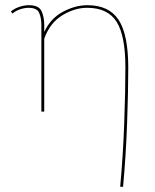

<svg xmlns="http://www.w3.org/2000/svg" viewBox="-20 -429 597 738"><path d="M473 -168Q473 -79 468.5 45Q464 169 453 289H442Q453 169 457.5 45Q462 -79 462 -170Q462 -292 428 -345.5Q394 -399 315 -399Q266 -399 218.5 -369.5Q171 -340 150 -280V0H139V-334Q139 -360 130.5 -379.5Q122 -399 90 -399Q75 -399 58 -393.5Q41 -388 28 -377L22 -385Q35 -396 54 -402.5Q73 -409 91 -409Q129 -409 139.5 -386.5Q150 -364 150 -334V-306Q174 -358 221.5 -383.5Q269 -409 316 -409Q399 -409 436 -352.5Q473 -296 473 -168Z"/></svg>

Font: Ysabeau Infant Hairline
Style: Regular
Weight: 100
Designer: Christian Thalmann (Catharsis Fonts)
Version: Version 0.003